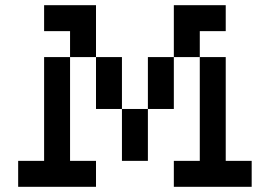

<svg xmlns="http://www.w3.org/2000/svg" viewBox="-20 -720 1040 740"><path d="M50 0H350V-100H250V-500H350V-300H450V-100H550V-300H450V-500H350V-700H150V-600H250V-500H150V-100H50ZM550 -300H650V-500H550ZM650 0H950V-100H850V-500H750V-100H650ZM650 -500H750V-600H850V-700H650Z"/></svg>

Font: Connection Serif
Style: Regular
Weight: 400
Version: Version 0.2